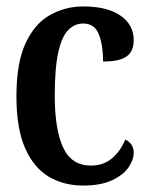

<svg xmlns="http://www.w3.org/2000/svg" viewBox="-20 -566 458 596"><path d="M238 10Q178 10 131.5 -17.5Q85 -45 58 -106Q31 -167 31 -267Q31 -370 59 -431Q87 -492 134.5 -519Q182 -546 239 -546Q313 -546 354 -517.5Q395 -489 395 -442Q395 -406 372.5 -390.5Q350 -375 300 -375Q300 -425 287 -459Q274 -493 238 -493Q212 -493 192 -473Q172 -453 161 -404Q150 -355 150 -268Q150 -164 176 -108Q202 -52 262 -52Q300 -52 326.5 -73.5Q353 -95 369 -133Q395 -120 395 -92Q395 -70 379 -46.5Q363 -23 328 -6.5Q293 10 238 10Z"/></svg>

Font: Noto Serif ExtraCondensed SemiBold
Style: Regular
Weight: 600
Width: 2
Designer: Monotype Design Team
Foundry: Monotype Imaging Inc.
Version: Version 2.015; ttfautohint (v1.8.4.7-5d5b)